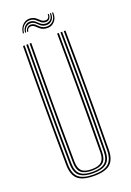

<svg xmlns="http://www.w3.org/2000/svg" viewBox="-174 -990 719 1056"><g transform="rotate(-20 185.0 -461.5)"><path d="M185 5.5Q119 5.5 90.1 -19.8Q61.2 -45 60.5 -102.8Q59.5 -188.8 59 -275.2Q58.5 -361.8 58.6 -449Q58.8 -536.2 59.2 -624Q59.8 -711.8 60.5 -800H70.2Q69.5 -713.8 68.9 -627.1Q68.2 -540.5 68.2 -453.6Q68.2 -366.8 68.8 -279.2Q69.2 -191.8 70.2 -103Q71 -48 98.2 -25.2Q125.5 -2.5 185 -2.5Q244.5 -2.5 271.6 -25.2Q298.8 -48 299.5 -103Q300.8 -189 301.1 -275.5Q301.5 -362 301.5 -449.1Q301.5 -536.2 300.9 -624.1Q300.2 -712 299.5 -800H309.2Q310.5 -682.2 311 -566.9Q311.5 -451.5 311.1 -336.1Q310.8 -220.8 309.2 -102.8Q308.5 -45 279.6 -19.8Q250.8 5.5 185 5.5ZM185 -10.2Q130.8 -10.2 105.6 -31.4Q80.5 -52.5 80 -103.2Q79 -189.2 78.5 -275.9Q78 -362.5 78.1 -449.4Q78.2 -536.2 78.8 -624Q79.2 -711.8 80 -800H89.8Q89 -713.2 88.5 -626.6Q88 -540 87.9 -453.1Q87.8 -366.2 88.2 -278.9Q88.8 -191.5 89.8 -103.2Q90.2 -57 112.8 -37.6Q135.2 -18.2 185 -18.2Q234.5 -18.2 257 -37.6Q279.5 -57 280 -103.2Q281.2 -189.2 281.6 -275.9Q282 -362.5 281.9 -449.5Q281.8 -536.5 281.2 -624.1Q280.8 -711.8 280 -800H289.8Q290.5 -712 291.1 -625.2Q291.8 -538.5 291.8 -452Q291.8 -365.5 291.4 -278.5Q291 -191.5 289.8 -103.2Q289.2 -52.5 264.1 -31.4Q239 -10.2 185 -10.2ZM185 -25.8Q139.8 -25.8 119.9 -43.9Q100 -62 99.5 -103.5Q98 -219 97.8 -334.2Q97.5 -449.5 98 -565.8Q98.5 -682 99.5 -800H109.2Q108.5 -713.5 108 -626.5Q107.5 -539.5 107.4 -452.2Q107.2 -365 107.8 -277.8Q108.2 -190.5 109.2 -103.5Q109.8 -66.5 127.2 -50.1Q144.8 -33.8 185 -33.8Q225.2 -33.8 242.6 -50.1Q260 -66.5 260.5 -103.5Q262 -219.2 262.2 -334.5Q262.5 -449.8 262 -565.9Q261.5 -682 260.5 -800H270.2Q271 -712.2 271.5 -624.9Q272 -537.5 272.1 -450.6Q272.2 -363.8 271.9 -277Q271.5 -190.2 270.2 -103.5Q269.8 -61.8 249.8 -43.8Q229.8 -25.8 185 -25.8ZM83.8 -864.5Q86.8 -897.2 107.5 -915.2Q128.2 -933.2 155 -928.5Q167.5 -926.5 175.9 -921Q184.2 -915.5 190.8 -908.9Q197.2 -902.2 204.2 -897Q211.2 -891.8 221 -890.5Q234.8 -888.5 241.9 -896.2Q249 -904 248 -917.5H254.2Q255.2 -899.8 245.9 -889.4Q236.5 -879 219.2 -881Q208.5 -882.2 201 -887.5Q193.5 -892.8 187 -899.2Q180.5 -905.8 172.9 -911.5Q165.2 -917.2 153.8 -919.5Q130.5 -924.2 111.6 -909Q92.8 -893.8 90 -864.5ZM96.5 -864.5Q98.5 -889.8 114.8 -903.2Q131 -916.8 151.5 -912Q162.2 -909.8 169.5 -904.1Q176.8 -898.5 183.1 -891.9Q189.5 -885.2 197.4 -880Q205.2 -874.8 217.2 -873.2Q236.2 -871.2 249 -882.9Q261.8 -894.5 260.8 -917.5H267Q268.8 -890.8 254 -876Q239.2 -861.2 215.5 -864Q203 -865.5 194.9 -870.9Q186.8 -876.2 180.5 -882.9Q174.2 -889.5 167.2 -895Q160.2 -900.5 149.8 -902.8Q132 -906 118.4 -895.4Q104.8 -884.8 102.8 -864.5ZM109 -864.5Q110.5 -880.8 121.8 -889.6Q133 -898.5 148.2 -895.2Q157.8 -893 164.4 -887.6Q171 -882.2 177.4 -875.6Q183.8 -869 192 -863.6Q200.2 -858.2 213.2 -856.2Q240.2 -852.5 257.6 -870Q275 -887.5 273.5 -917.5H279.8Q282 -883 262 -862.9Q242 -842.8 211 -847.5Q197.8 -849.2 188.9 -854.5Q180 -859.8 173.4 -866.1Q166.8 -872.5 160.6 -878Q154.5 -883.5 146.8 -885.8Q135.8 -889 126 -883.4Q116.2 -877.8 115.5 -864.5Z"/></g></svg>

Font: Big Shoulders Inline Text ExtraLight
Style: Regular
Weight: 250
Version: Version 2.002